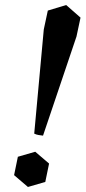

<svg xmlns="http://www.w3.org/2000/svg" viewBox="-20 -729 340 763"><path d="M243 -709 300 -659 284 -584 151 -190Q142 -191 133 -192.5Q124 -194 116 -198L154 -612L170 -687ZM120 -126 175 -79 160 -6 91 14 36 -33 51 -106Z"/></svg>

Font: Poltawski Nowy Medium
Style: Italic
Weight: 500
Italic angle: -12°
Version: Version 1.001;gftools[0.9.25]